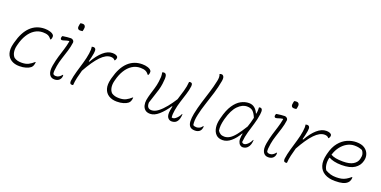

<svg xmlns="http://www.w3.org/2000/svg" viewBox="-16 -1564 4741 2388"><g transform="rotate(20 2355.0 -370.0)"><path d="M367 -536Q406 -536 439 -525.5Q472 -515 485 -497Q495 -483 490 -460Q487 -446 480 -435H474Q453 -463 428 -474.5Q403 -486 359 -486Q300 -486 251 -454.5Q202 -423 167 -366Q132 -309 113 -233L109 -217Q98 -172 104.5 -132.5Q111 -93 136 -67Q158 -52 181.5 -46Q205 -40 236 -40Q290 -40 325.5 -58Q361 -76 395 -107H401Q401 -97 398 -83Q393 -61 386 -49.5Q379 -38 368 -29Q348 -13 311 -1.5Q274 10 224 10Q160 10 116 -18Q72 -46 56.5 -98.5Q41 -151 60 -225L65 -244Q103 -390 179.5 -463Q256 -536 367 -536Z M602 -525Q635 -530 662.5 -533Q690 -536 712 -536Q729 -536 742 -523Q755 -510 753 -492Q746 -437 728 -378.5Q710 -320 691 -262.5Q672 -205 663 -152Q656 -109 654.5 -85Q653 -61 657 -44Q669 -29 694 -29Q717 -29 735 -40.5Q753 -52 771 -74H777Q779 -53 774 -39Q772 -32 767.5 -23.5Q763 -15 756 -8Q745 3 729 9.5Q713 16 690 16Q643 16 621.5 -24Q600 -64 613 -140Q626 -212 643 -268Q660 -324 677 -377.5Q694 -431 705 -492L701 -496Q671 -492 648 -483.5Q625 -475 611 -475Q600 -475 595.5 -484.5Q591 -494 594 -507Q596 -517 602 -525ZM757 -751Q769 -755 787 -755Q811 -755 820 -737Q829 -719 822 -692L816 -668Q804 -665 785 -665Q736 -665 752 -731Z M935 2Q928 5 920 5Q885 5 891 -41Q899 -99 918.5 -167Q938 -235 958.5 -304Q979 -373 988 -435Q993 -471 993 -489.5Q993 -508 990 -526Q999 -529 1011 -529Q1032 -529 1040.5 -513Q1049 -497 1043 -459Q1038 -430 1031.5 -400.5Q1025 -371 1017 -342L1025 -339Q1079 -435 1139 -487.5Q1199 -540 1260 -540Q1286 -540 1302.5 -534Q1319 -528 1327 -519Q1335 -511 1332 -493Q1331 -486 1326.5 -477.5Q1322 -469 1318 -464H1312Q1295 -488 1256 -488Q1193 -488 1125 -417.5Q1057 -347 977 -203Q962 -151 950 -99.5Q938 -48 935 2Z M1657 -536Q1696 -536 1729 -525.5Q1762 -515 1775 -497Q1785 -483 1780 -460Q1777 -446 1770 -435H1764Q1743 -463 1718 -474.5Q1693 -486 1649 -486Q1590 -486 1541 -454.5Q1492 -423 1457 -366Q1422 -309 1403 -233L1399 -217Q1388 -172 1394.5 -132.5Q1401 -93 1426 -67Q1448 -52 1471.5 -46Q1495 -40 1526 -40Q1580 -40 1615.5 -58Q1651 -76 1685 -107H1691Q1691 -97 1688 -83Q1683 -61 1676 -49.5Q1669 -38 1658 -29Q1638 -13 1601 -1.5Q1564 10 1514 10Q1450 10 1406 -18Q1362 -46 1346.5 -98.5Q1331 -151 1350 -225L1355 -244Q1393 -390 1469.5 -463Q1546 -536 1657 -536Z M1922 -526Q1934 -531 1945 -531Q1970 -531 1978 -502.5Q1986 -474 1975 -394Q1969 -349 1957 -308.5Q1945 -268 1929.5 -223Q1914 -178 1895 -117Q1892 -37 1956 -37Q1999 -37 2044 -71.5Q2089 -106 2133 -160.5Q2177 -215 2216 -277Q2236 -341 2254.5 -404Q2273 -467 2277 -528Q2285 -531 2292 -531Q2327 -531 2321 -485Q2315 -434 2296.5 -376Q2278 -318 2259 -257.5Q2240 -197 2230 -138Q2225 -107 2223.5 -84.5Q2222 -62 2225 -38Q2233 -36 2241 -36Q2256 -36 2273.5 -49Q2291 -62 2307 -82.5Q2323 -103 2331 -123H2337Q2337 -94 2330 -67Q2321 -34 2301 -14Q2290 -3 2273.5 2.5Q2257 8 2240 8Q2206 8 2186 -20.5Q2166 -49 2176 -115Q2180 -141 2187 -171H2180Q2128 -92 2069.5 -40.5Q2011 11 1956 11Q1912 11 1888 -10.5Q1864 -32 1856.5 -65Q1849 -98 1854 -133Q1862 -178 1875 -221Q1888 -264 1901.5 -308.5Q1915 -353 1922 -403Q1927 -438 1928 -466Q1929 -494 1922 -526Z M2602 -659Q2615 -716 2599 -750Q2609 -756 2626 -756Q2643 -756 2653.5 -737.5Q2664 -719 2657 -678Q2642 -592 2616 -507Q2590 -422 2562.5 -340Q2535 -258 2518 -180Q2508 -135 2506.5 -102Q2505 -69 2510 -41Q2519 -35 2529 -32Q2539 -29 2554 -29Q2572 -29 2592.5 -38Q2613 -47 2631 -72H2637Q2639 -57 2632 -36Q2629 -27 2625.5 -20.5Q2622 -14 2614 -6Q2605 3 2589 9.5Q2573 16 2552 16Q2503 16 2482 -8.5Q2461 -33 2459.5 -76Q2458 -119 2469 -177Q2486 -260 2510 -338Q2534 -416 2559 -495Q2584 -574 2602 -659Z M3069 -536Q3114 -536 3145 -510Q3176 -484 3192 -444H3198Q3203 -474 3203 -494Q3203 -514 3202 -528Q3208 -531 3217 -531Q3238 -531 3245 -512Q3252 -493 3246 -451Q3236 -381 3216.5 -317.5Q3197 -254 3178.5 -190Q3160 -126 3153 -52Q3162 -36 3182 -36Q3204 -36 3231 -62Q3258 -88 3272 -123H3278Q3278 -111 3276.5 -98.5Q3275 -86 3270 -67Q3261 -37 3242 -18Q3216 8 3178 8Q3161 8 3144.5 -5Q3128 -18 3119.5 -45Q3111 -72 3117 -115Q3119 -132 3123 -151H3117Q3077 -80 3024 -35Q2971 10 2913 10Q2857 10 2825.5 -22.5Q2794 -55 2786 -108.5Q2778 -162 2794 -224L2798 -240Q2826 -352 2869.5 -416.5Q2913 -481 2964.5 -508.5Q3016 -536 3069 -536ZM2834 -85Q2848 -63 2868.5 -50.5Q2889 -38 2919 -38Q2955 -38 2989 -58Q3023 -78 3061.5 -125.5Q3100 -173 3151 -256Q3161 -286 3170.5 -317.5Q3180 -349 3187 -384Q3166 -436 3139 -462Q3112 -488 3061 -488Q2997 -488 2940 -429.5Q2883 -371 2849 -246L2845 -231Q2835 -191 2831.5 -155.5Q2828 -120 2834 -85Z M3432 -525Q3465 -530 3492.5 -533Q3520 -536 3542 -536Q3559 -536 3572 -523Q3585 -510 3583 -492Q3576 -437 3558 -378.5Q3540 -320 3521 -262.5Q3502 -205 3493 -152Q3486 -109 3484.5 -85Q3483 -61 3487 -44Q3499 -29 3524 -29Q3547 -29 3565 -40.5Q3583 -52 3601 -74H3607Q3609 -53 3604 -39Q3602 -32 3597.5 -23.5Q3593 -15 3586 -8Q3575 3 3559 9.5Q3543 16 3520 16Q3473 16 3451.5 -24Q3430 -64 3443 -140Q3456 -212 3473 -268Q3490 -324 3507 -377.5Q3524 -431 3535 -492L3531 -496Q3501 -492 3478 -483.5Q3455 -475 3441 -475Q3430 -475 3425.5 -484.5Q3421 -494 3424 -507Q3426 -517 3432 -525ZM3587 -751Q3599 -755 3617 -755Q3641 -755 3650 -737Q3659 -719 3652 -692L3646 -668Q3634 -665 3615 -665Q3566 -665 3582 -731Z M3765 2Q3758 5 3750 5Q3715 5 3721 -41Q3729 -99 3748.5 -167Q3768 -235 3788.5 -304Q3809 -373 3818 -435Q3823 -471 3823 -489.5Q3823 -508 3820 -526Q3829 -529 3841 -529Q3862 -529 3870.5 -513Q3879 -497 3873 -459Q3868 -430 3861.5 -400.5Q3855 -371 3847 -342L3855 -339Q3909 -435 3969 -487.5Q4029 -540 4090 -540Q4116 -540 4132.5 -534Q4149 -528 4157 -519Q4165 -511 4162 -493Q4161 -486 4156.5 -477.5Q4152 -469 4148 -464H4142Q4125 -488 4086 -488Q4023 -488 3955 -417.5Q3887 -347 3807 -203Q3792 -151 3780 -99.5Q3768 -48 3765 2Z M4492 -536Q4560 -536 4600 -509Q4640 -482 4654.5 -440.5Q4669 -399 4658 -355L4656 -347Q4640 -283 4581 -244Q4522 -205 4411 -205Q4354 -205 4310 -215.5Q4266 -226 4246 -239H4239Q4227 -191 4232.5 -147Q4238 -103 4258 -77Q4292 -58 4324.5 -48.5Q4357 -39 4399 -39Q4439 -39 4469.5 -45.5Q4500 -52 4527 -67.5Q4554 -83 4585 -109H4591Q4592 -100 4591.5 -93.5Q4591 -87 4589 -78Q4586 -66 4581 -55.5Q4576 -45 4564 -33Q4542 -11 4503 -0.5Q4464 10 4401 10Q4318 10 4263.5 -22Q4209 -54 4190 -114.5Q4171 -175 4192 -261L4196 -277Q4219 -370 4265.5 -427Q4312 -484 4371.5 -510Q4431 -536 4492 -536ZM4482 -488Q4434 -488 4388.5 -463.5Q4343 -439 4307 -393.5Q4271 -348 4251 -283Q4279 -267 4317 -259.5Q4355 -252 4413 -252Q4499 -252 4546 -280Q4593 -308 4605 -355Q4616 -396 4609.5 -423Q4603 -450 4586 -468Q4562 -478 4538.5 -483Q4515 -488 4482 -488Z"/></g></svg>

Font: Recursive Sn Csl St Lt
Style: Italic
Weight: 300
Italic angle: -15°
Version: Version 1.079;hotconv 1.0.112;makeotfexe 2.5.65598; ttfautoh